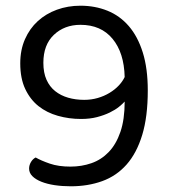

<svg xmlns="http://www.w3.org/2000/svg" viewBox="-20 -640 592 673"><path d="M82 -49Q82 -61 88.5 -72Q95 -83 105 -88Q124 -77 154.5 -66.5Q185 -56 227 -56Q266 -56 300.5 -68Q335 -80 361 -107Q387 -134 402 -177.5Q417 -221 417 -284Q410 -276 397 -265.5Q384 -255 364.5 -245.5Q345 -236 320 -229.5Q295 -223 264 -223Q222 -223 183 -234Q144 -245 115 -268Q86 -291 68.5 -328Q51 -365 51 -418Q51 -465 67.5 -502.5Q84 -540 112.5 -566Q141 -592 179.5 -606Q218 -620 262 -620Q313 -620 356.5 -602.5Q400 -585 431.5 -548.5Q463 -512 480.5 -456Q498 -400 498 -323Q498 -231 478.5 -167Q459 -103 423.5 -63Q388 -23 338 -5Q288 13 228 13Q198 13 171.5 9Q145 5 125 -3Q105 -11 93.5 -22.5Q82 -34 82 -49ZM275 -290Q300 -290 322.5 -296.5Q345 -303 364 -314.5Q383 -326 396.5 -340.5Q410 -355 417 -370Q415 -455 374.5 -504Q334 -553 262 -553Q206 -553 169 -518Q132 -483 132 -420Q132 -385 143 -360.5Q154 -336 173.5 -320.5Q193 -305 219 -297.5Q245 -290 275 -290Z"/></svg>

Font: Baloo Da 2
Style: Regular
Weight: 400
Designer: Noopur Datye, Sulekha Rajkumar and Ek Type
Foundry: Ek Type
Version: Version 1.640;hotconv 1.0.111;makeotfexe 2.5.65597; ttfautoh